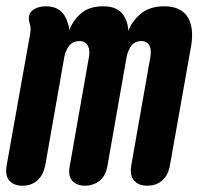

<svg xmlns="http://www.w3.org/2000/svg" viewBox="-52 -580 672 610"><path d="M-30.6 -55.9 43.5 -471Q45.5 -481.4 45.2 -489.5Q44.9 -497.7 42.3 -505.3Q34.3 -534.1 51.2 -547Q68.1 -560 93.4 -560Q121.1 -560 138.5 -546.7Q155.8 -533.4 163.8 -505.3Q166.4 -499.1 167.1 -493.4Q167.7 -487.7 166.4 -481.5Q181.3 -517.9 207.3 -538.9Q233.3 -560 275 -560Q318.7 -560 336.9 -536.1Q355.1 -512.2 355.5 -481.5Q367.1 -512.8 395.4 -536.4Q423.7 -560 470.1 -560Q496.9 -560 515.6 -551.1Q534.2 -542.2 544.4 -525.5Q554.6 -508.8 557.4 -485.4Q560.1 -462 555.1 -433.4L488.1 -55.9Q482.7 -23.4 463.6 -6.7Q444.4 10 416 10Q387.6 10 373.4 -7.1Q359.3 -24.1 365.4 -56.6L425.5 -397.8Q427.5 -408.3 427.1 -417.6Q426.8 -427 423.3 -434Q419.9 -441 413.5 -445.2Q407.2 -449.5 396.8 -449.5Q376.3 -449.5 365 -434.1Q353.7 -418.8 350.1 -398.1L289 -50.9Q283.6 -20.4 263.7 -5.2Q243.7 10 218 10Q192.3 10 178.1 -5.2Q163.9 -20.4 169.3 -50.9L230.4 -397.8Q232.4 -408 231.7 -417.5Q231 -427 227.5 -433.8Q224.1 -440.7 217.5 -445.1Q211 -449.5 200.6 -449.5Q179.1 -449.5 167.5 -434.3Q155.8 -419.1 152.2 -398.1L92.1 -56.6Q86 -24.1 67 -7.1Q48 10 19.6 10Q-8.8 10 -22.8 -6.7Q-36.7 -23.4 -30.6 -55.9Z"/></svg>

Font: Maple Mono
Style: Italic
Weight: 400
Italic angle: -10°
Monospace: yes
Designer: subframe7536
Version: Version 7.300